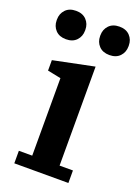

<svg xmlns="http://www.w3.org/2000/svg" viewBox="-142 -802 628 864"><g transform="rotate(20 172.0 -370.0)"><path d="M41 -60H105V-431L41 -444V-494L236 -534V-60H300V0H41ZM68 -604Q36 -604 18 -623Q0 -642 0 -670V-674Q0 -702 18 -721Q36 -740 68 -740Q100 -740 118 -721Q136 -702 136 -674V-670Q136 -642 118 -623Q100 -604 68 -604ZM276 -604Q244 -604 226 -623Q208 -642 208 -670V-674Q208 -702 226 -721Q244 -740 276 -740Q308 -740 326 -721Q344 -702 344 -674V-670Q344 -642 326 -623Q308 -604 276 -604Z"/></g></svg>

Font: IBM Plex Serif SemiBold
Style: Regular
Weight: 600
Designer: Mike Abbink, Paul van der Laan, Pieter van Rosmalen
Foundry: Bold Monday
Version: Version 2.5